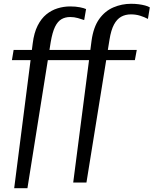

<svg xmlns="http://www.w3.org/2000/svg" viewBox="-20 -772 812 1015"><path d="M360 -508 351 -454H693L703 -508ZM672 -696Q698 -696 720.5 -689Q743 -682 762 -672L772 -733Q762 -739 747 -743Q732 -747 713.5 -749.5Q695 -752 673 -752Q624 -752 579.5 -733Q535 -714 504.5 -671.5Q474 -629 464 -557L367 193H437L559 -563Q567 -613 582.5 -642Q598 -671 620.5 -683.5Q643 -696 672 -696ZM248 -549Q257 -602 271 -630.5Q285 -659 305 -670.5Q325 -682 351 -682Q372 -682 391.5 -676.5Q411 -671 425 -666L435 -724Q425 -729 402.5 -733.5Q380 -738 351 -738Q317 -738 284.5 -728Q252 -718 225 -696Q198 -674 179 -636.5Q160 -599 153 -543L55 223H125ZM52 -508 43 -454H385L395 -508Z"/></svg>

Font: Roboto Serif 20pt
Style: Italic
Weight: 400
Italic angle: -10°
Designer: Greg Gazdowicz
Foundry: Commercial Type
Version: Version 1.008